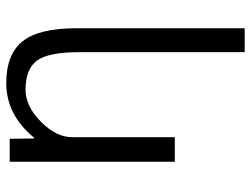

<svg xmlns="http://www.w3.org/2000/svg" viewBox="-113 -457 790 604"><g transform="rotate(-90 282.0 -155.0)"><path d="M147.5 -519.5 148.4 -442.4H150.4Q222.7 -530.3 322.3 -530.3Q413.1 -530.3 454.1 -479Q495.1 -427.7 495.1 -309.6V219.7H419.9V-299.8Q419.9 -398.4 393.1 -434.1Q366.2 -469.7 301.8 -469.7Q250 -469.7 201.2 -421.4Q152.3 -373 152.3 -322.3V0H75.2V-519.5Z"/></g></svg>

Font: Gen Shin Gothic Normal
Style: Regular
Weight: 300
Designer: [Source Han Sans]
Ryoko NISHIZUKA  (kana & ideographs); Paul D. Hunt (Latin, Greek & Cyrillic); Wenlong ZHANG  (bopomofo
Version: Version 1.002.20150607